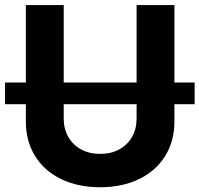

<svg xmlns="http://www.w3.org/2000/svg" viewBox="-36 -748 809 779"><path d="M753.7 -325.2H-15.6V-413.1H753.7ZM68.9 -254.1V-727.5H222.5V-266.8Q222.5 -225.6 240.9 -192.9Q259.3 -160.3 292.9 -141.9Q326.6 -123.6 370.3 -123.6Q414.4 -123.6 447.9 -141.9Q481.3 -160.3 499.8 -192.8Q518.2 -225.3 518.2 -266.8V-727.5H671.7V-254.1Q671.7 -175.8 634.3 -115.4Q597 -55 528.7 -21.6Q460.4 11.7 370.3 11.7Q280.2 11.7 211.8 -21.5Q143.4 -54.7 106.2 -115.1Q68.9 -175.5 68.9 -254.1Z"/></svg>

Font: Intratopia Thin
Style: Regular
Weight: 100
Designer: Rasmus Andersson
Foundry: rsms
Version: Version 3.000;Glyphs 3.2.3 (3260)